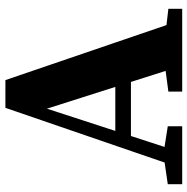

<svg xmlns="http://www.w3.org/2000/svg" viewBox="-12 -686 698 715"><g transform="rotate(-90 337.5 -329.0)"><path d="M8.6 0H224.2V-53.7L129.3 -68.7H111.5L8.6 -53.7V0ZM66.7 0H125.9L289.8 -503.7L450.2 0H621.1L396.2 -658.4H292.9L66.7 0ZM168.6 -190.9H477.8L455.3 -249.1H185.3L168.6 -190.9ZM353.4 0H661.7V-51.5L533.3 -66.5H466.4L353.4 -51.5V0Z"/></g></svg>

Font: Source Serif Variable
Style: Regular
Weight: 389
Designer: Frank Grießhammer
Foundry: Adobe Systems Incorporated
Version: Version 3.001;hotconv 1.0.111;makeotfexe 2.5.65597